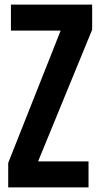

<svg xmlns="http://www.w3.org/2000/svg" viewBox="-20 -820 439 840"><path d="M15.9 0V-107.2L245.4 -686.2H27.8V-800H383.2V-690.1L146.6 -113.8H367.3V0Z"/></svg>

Font: Big Shoulders Text SC Thin
Style: Regular
Weight: 100
Designer: Patric King
Foundry: XO Type Co
Version: Version 2.002